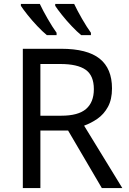

<svg xmlns="http://www.w3.org/2000/svg" viewBox="-20 -964 662 984"><path d="M294 -714Q427 -714 490.5 -663.5Q554 -613 554 -511Q554 -454 533 -416Q512 -378 479.5 -355.5Q447 -333 411 -320L607 0H502L329 -295H187V0H97V-714ZM289 -636H187V-371H294Q381 -371 421 -405.5Q461 -440 461 -507Q461 -577 419 -606.5Q377 -636 289 -636ZM360 -944Q376 -910 400.5 -867.5Q425 -825 446 -796V-784H396Q374 -802 347 -830.5Q320 -859 297 -888Q274 -917 263 -934V-944ZM184 -944Q200 -910 224.5 -867.5Q249 -825 270 -796V-784H220Q198 -802 171 -830.5Q144 -859 121 -888Q98 -917 87 -934V-944Z"/></svg>

Font: Noto IKEA Simplified Chinese
Style: Regular
Weight: 400
Designer: Monotype Design Team
Foundry: Monotype Imaging Inc.
Version: Version 1.100